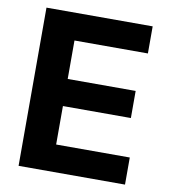

<svg xmlns="http://www.w3.org/2000/svg" viewBox="-80 -776 749 845"><g transform="rotate(10 294.5 -353.5)"><path d="M59.6 -707H534.2V-585.9H206.1V-414.1H509.8V-293H206.1V-121.1H535.2V0H59.6Z"/></g></svg>

Font: Pretendard Std
Style: Bold
Weight: 700
Designer: Base glyphs from Inter by Rasmus Andersson; Hangeul glyphs from Noto Sans CJK(Source Han Sans) by Jang Soo-young and Kan
Foundry: Kil Hyung-jin
Version: Version 1.309